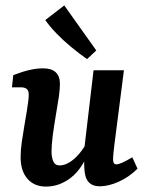

<svg xmlns="http://www.w3.org/2000/svg" viewBox="-20 -680 542 708"><path d="M150 8Q106 8 81 -21Q56 -50 56 -100Q56 -127 60.5 -157.5Q65 -188 70 -217.5Q75 -247 79 -271Q81 -285 83.5 -301.5Q86 -318 86 -331Q86 -346 78.5 -352Q71 -358 57 -358H24L29 -403Q63 -416 89 -422Q115 -428 139 -428Q201 -428 201 -370Q201 -361 200 -350Q199 -339 197 -323Q192 -290 185.5 -252.5Q179 -215 174.5 -180Q170 -145 170 -121Q170 -100 176.5 -85Q183 -70 200 -70Q217 -70 235.5 -81Q254 -92 272 -113Q290 -134 304 -162L313 -135Q286 -60 243 -26Q200 8 150 8ZM348 7Q320 7 306 -9.5Q292 -26 291 -60Q290 -74 290.5 -93.5Q291 -113 291 -133L325 -421H437L402 -148Q400 -132 398.5 -117Q397 -102 397 -91Q397 -74 409 -74Q417 -74 430.5 -80Q444 -86 468 -100L487 -58Q456 -27 418 -10Q380 7 348 7ZM335 -494 301 -462Q271 -483 241.5 -507.5Q212 -532 187.5 -557.5Q163 -583 147 -606L217 -660Z"/></svg>

Font: Yrsa SemiBold
Style: Italic
Weight: 600
Italic angle: -7.10001°
Version: Version 2.004